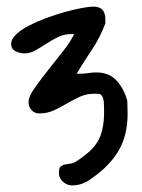

<svg xmlns="http://www.w3.org/2000/svg" viewBox="-20 -561 430 581"><path d="M158.2 -37.1Q158.2 -45.9 159.7 -51.3Q161.1 -56.6 170.9 -61.5Q171.9 -62.5 175.8 -63Q179.7 -63.5 184.1 -64.5Q188.5 -65.4 191.9 -65.9Q195.3 -66.4 196.3 -66.4Q202.1 -67.4 209.5 -71.8Q216.8 -76.2 224.1 -81.5Q231.4 -86.9 237.3 -91.8Q243.2 -96.7 246.1 -98.6Q274.4 -123 284.7 -152.3Q294.9 -181.6 294.9 -217.8Q294.9 -222.7 294.9 -231.4Q294.9 -240.2 294.4 -249.5Q293.9 -258.8 291 -266.1Q288.1 -273.4 282.2 -276.4Q280.3 -277.3 272.9 -277.3Q265.6 -277.3 263.7 -277.3Q241.2 -277.3 221.2 -268.1Q201.2 -258.8 182.1 -247.6Q163.1 -236.3 143.1 -227.1Q123 -217.8 99.6 -217.8Q84 -217.8 75.2 -228Q66.4 -238.3 66.4 -252.9Q66.4 -268.6 85 -294.9Q103.5 -321.3 127 -350.6Q150.4 -379.9 172.9 -408.7Q195.3 -437.5 204.1 -458H196.3Q173.8 -458 155.3 -448.7Q136.7 -439.5 120.1 -428.7Q103.5 -418 87.4 -408.7Q71.3 -399.4 53.7 -399.4Q41 -399.4 27.3 -405.8Q13.7 -412.1 13.7 -428.7Q13.7 -442.4 28.3 -456.5Q43 -470.7 66.4 -482.9Q89.8 -495.1 118.7 -505.9Q147.5 -516.6 175.3 -524.4Q203.1 -532.2 226.6 -536.6Q250 -541 262.7 -541Q298.8 -541 298.8 -502.9V-490.2Q282.2 -446.3 258.8 -411.6Q235.4 -377 211.9 -337.9H221.7Q235.4 -337.9 246.6 -339.8Q257.8 -341.8 271.5 -341.8Q310.5 -341.8 333 -316.9Q355.5 -292 365.2 -255.9Q365.2 -251 365.7 -235.8Q366.2 -220.7 366.2 -216.8Q366.2 -151.4 338.9 -105Q311.5 -58.6 257.8 -21.5Q230.5 0 198.2 0Q182.6 0 170.4 -11.2Q158.2 -22.5 158.2 -37.1Z"/></svg>

Font: Covered By Your Grace
Style: Regular
Weight: 400
Designer: Kimberly Geswein
Foundry: Kimberly Geswein
Version: Version 1.0